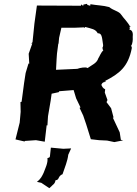

<svg xmlns="http://www.w3.org/2000/svg" viewBox="-20 -737 715 1004"><path d="M669 -484C671 -495 661 -499 666 -500V-496C674 -512 675 -529 674 -543C676 -562 674 -579 657 -582C656 -584 657 -588 660 -588C652 -596 667 -605 662 -595C646 -625 629 -638 614 -660C602 -679 574 -681 551 -700C519 -709 486 -709 453 -715L451 -705C448 -713 434 -706 436 -716L435 -717L416 -713L415 -706L405 -714L403 -707L173 -708L160 -614L150 -516L143 -509L149 -510L130 -456L133 -404L129 -405L114 -355L106 -303L93 -205L87 -203L88 -152L83 -96L61 -8L109 3L110 0L168 -4L214 4L224 -82L228 -81L231 -129L245 -211L250 -247L287 -255L290 -260L365 -266L378 -223L401 -175L396 -173L415 -133L431 -86L455 -9L498 -4L540 -2L578 6L624 -3L612 -6L606 -45L570 -122H574L561 -171L537 -203L542 -214L528 -253L530 -270C518 -276 516 -281 510 -293C514 -304 518 -306 529 -309C526 -306 522 -305 530 -312C532 -305 538 -317 528 -313C605 -352 650 -388 669 -484ZM514 -483 519 -484C514 -476 519 -480 520 -473C508 -464 498 -436 494 -432C486 -406 461 -398 438 -381C430 -388 400 -383 384 -377L273 -372L276 -429L278 -457L285 -510L286 -507L289 -539L301 -592H371L420 -594C428 -586 421 -593 426 -596C458 -587 480 -585 491 -563C512 -564 513 -545 518 -510C518 -504 523 -500 514 -483ZM173 214 196 219 238 247 249 237C254 230 268 225 270 206C276 204 279 205 284 199C289 191 290 181 307 174C319 138 333 106 337 72L352 39L311 41L246 35L241 81C239 87 238 87 228 90C232 115 215 147 208 167C200 183 195 197 173 214Z"/></svg>

Font: Asimov Print
Style: DIt
Weight: 250
Width: 0
Designer: Google
Version: Version 2.000980: 2014